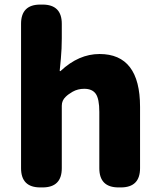

<svg xmlns="http://www.w3.org/2000/svg" viewBox="-20 -819 698 839"><path d="M156 0Q72 0 72 -84V-715Q72 -799 156 -799H166Q250 -799 250 -715V-651Q250 -607 246 -563L241 -511Q241 -506 245 -509Q324 -583 415 -583Q592 -583 592 -352V-84Q592 0 508 0H498Q414 0 414 -84V-330Q414 -387 398.5 -409Q383 -431 348 -431Q320 -431 297 -418Q278 -407 267 -396Q250 -380 250 -357V-84Q250 0 166 0Z"/></svg>

Font: Resource Han Rounded JP Heavy
Style: Regular
Weight: 900
Designer: Cyano Hao (round all glyphs); Ryoko NISHIZUKA 西塚涼子 (kana, bopomofo & ideographs); Paul D. Hunt (Latin, Greek & Cyrillic)
Foundry: Cyano Hao
Version: 0.990